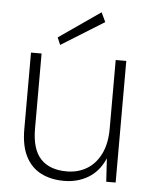

<svg xmlns="http://www.w3.org/2000/svg" viewBox="-52 -757 644 813"><g transform="rotate(5 270.0 -350.5)"><path d="M250 12Q195 12 153 -9Q111 -30 87.5 -75Q64 -120 64 -191V-517H109V-198Q109 -111 147 -70Q185 -29 258 -29Q306 -29 343.5 -51.5Q381 -74 402.5 -118Q424 -162 424 -226V-517H469V0H429L423 -99Q399 -43 353.5 -15.5Q308 12 250 12ZM184 -560 171 -591 347 -713 366 -673Z"/></g></svg>

Font: DM Sans 11pt ExtraLight
Style: Regular
Weight: 250
Version: Version 4.004;gftools[0.9.30]